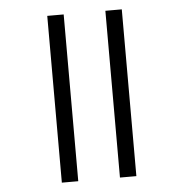

<svg xmlns="http://www.w3.org/2000/svg" viewBox="-48 -687 703 734"><g transform="rotate(-5 303.0 -320.0)"><path d="M223 -640V0H160V-640ZM446 -640V0H383V-640Z"/></g></svg>

Font: Ek Mukta Light
Style: Regular
Weight: 300
Designer: Girish Dalvi and Yashodeep Gholap
Foundry: Ek Type
Version: Version 2.538;PS 1.002;hotconv 16.6.51;makeotf.lib2.5.65220;